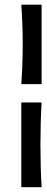

<svg xmlns="http://www.w3.org/2000/svg" viewBox="-20 -610 196 809"><path d="M155.3 178.7H69.8V-178.2H155.3Q150.4 -93.8 150.4 0Q150.4 93.8 155.3 178.7ZM155.3 -590.3V-255.4H69.8Q75.7 -339.8 75.7 -423.3Q75.7 -506.8 69.8 -590.3Z"/></svg>

Font: Rachana
Style: Bold
Weight: 700
Designer: Hussain KH
Foundry: Hussain KH, Rajeesh K Nambiar, Santhosh Thottingal, Swathanthra Malayalam Computing (http://smc.org.in)
Version: Version 7.0.0+20221109